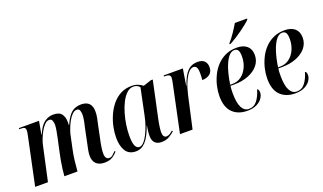

<svg xmlns="http://www.w3.org/2000/svg" viewBox="-75 -1219 2846 1693"><g transform="rotate(-20 1347.5 -373.0)"><path d="M679 9Q627 9 600 -17.5Q573 -44 573 -92Q573 -116 578 -143Q583 -170 590 -201L618 -336Q624 -359 631 -394.5Q638 -430 638 -457Q638 -476 632 -495Q626 -514 603 -514Q582 -514 562 -494.5Q542 -475 525.5 -445.5Q509 -416 497 -385Q485 -354 479 -330L450 -193Q441 -152 434.5 -98Q428 -44 425 0H302Q304 -31 309 -69Q314 -107 321 -145.5Q328 -184 335 -215L361 -335Q369 -374 374.5 -404Q380 -434 380 -457Q380 -475 373 -494Q366 -513 344 -513Q323 -513 303 -493Q283 -473 265.5 -442Q248 -411 235.5 -378.5Q223 -346 218 -321L148 0H28L122 -446Q125 -459 127 -471.5Q129 -484 129 -493Q129 -513 118.5 -519.5Q108 -526 82 -526H69L71 -536H259L237 -414H240Q274 -492 312.5 -518.5Q351 -545 394 -545Q450 -545 472 -515.5Q494 -486 494 -438Q494 -432 494 -424.5Q494 -417 493 -410H496Q529 -485 565 -515Q601 -545 655 -545Q755 -545 755 -443Q755 -412 748.5 -381Q742 -350 736 -323L702 -159Q692 -107 692 -74Q692 -16 730 -16Q749 -16 764 -29Q779 -42 794 -58L800 -50Q779 -25 751 -8Q723 9 679 9Z M972 10Q907 10 877 -37Q847 -84 847 -163Q847 -209 857.5 -261Q868 -313 890 -363.5Q912 -414 945.5 -455.5Q979 -497 1025 -521.5Q1071 -546 1129 -546Q1165 -546 1190.5 -535Q1216 -524 1233 -510L1308 -535H1326L1253 -193Q1250 -179 1246 -157Q1242 -135 1239 -112.5Q1236 -90 1236 -75Q1236 -22 1270 -22Q1286 -22 1300.5 -31Q1315 -40 1331 -55L1336 -45Q1316 -26 1285.5 -8Q1255 10 1212 10Q1172 10 1150.5 -12Q1129 -34 1129 -78Q1129 -102 1132 -124Q1135 -146 1139 -171H1137Q1103 -76 1064 -33Q1025 10 972 10ZM1013 -16Q1033 -16 1053.5 -37Q1074 -58 1092.5 -94Q1111 -130 1126 -173.5Q1141 -217 1150 -263L1201 -508Q1191 -522 1175.5 -528.5Q1160 -535 1143 -535Q1109 -535 1080.5 -508.5Q1052 -482 1030 -439Q1008 -396 992.5 -343.5Q977 -291 969.5 -238Q962 -185 962 -140Q962 -72 975.5 -44Q989 -16 1013 -16Z M1480 -442Q1483 -457 1485.5 -470Q1488 -483 1488 -494Q1488 -526 1441 -526H1427L1429 -536H1609L1584 -382H1587Q1615 -468 1653 -507Q1691 -546 1749 -546Q1792 -546 1813 -524.5Q1834 -503 1834 -468Q1834 -423 1805.5 -402Q1777 -381 1735 -381Q1737 -400 1737.5 -415Q1738 -430 1738 -442Q1738 -486 1727.5 -501Q1717 -516 1699 -516Q1675 -516 1651.5 -488.5Q1628 -461 1607.5 -413.5Q1587 -366 1573 -305L1505 0H1387Z M2018 10Q1931 10 1879.5 -40.5Q1828 -91 1828 -195Q1828 -238 1838.5 -286Q1849 -334 1871 -380.5Q1893 -427 1927 -464Q1961 -501 2008 -523.5Q2055 -546 2116 -546Q2178 -546 2212 -516Q2246 -486 2246 -431Q2246 -376 2212 -335Q2178 -294 2119 -271Q2060 -248 1986 -248H1951Q1949 -239 1948 -217Q1947 -195 1947 -182Q1947 -88 1970.5 -44.5Q1994 -1 2036 -1Q2084 -1 2114 -40Q2144 -79 2161 -139Q2168 -137 2172.5 -129Q2177 -121 2177 -104Q2177 -79 2159.5 -52.5Q2142 -26 2106.5 -8Q2071 10 2018 10ZM1972 -258Q2022 -258 2058.5 -286Q2095 -314 2115 -359.5Q2135 -405 2135 -458Q2135 -499 2124 -516Q2113 -533 2089 -533Q2058 -533 2031.5 -498.5Q2005 -464 1984.5 -402Q1964 -340 1952 -258ZM2071 -605Q2098 -634 2127 -677Q2156 -720 2177 -756H2292L2290 -746Q2278 -733 2254 -713.5Q2230 -694 2199.5 -672Q2169 -650 2137.5 -630Q2106 -610 2080 -596H2069Z M2467 10Q2380 10 2328.5 -40.5Q2277 -91 2277 -195Q2277 -238 2287.5 -286Q2298 -334 2320 -380.5Q2342 -427 2376 -464Q2410 -501 2457 -523.5Q2504 -546 2565 -546Q2627 -546 2661 -516Q2695 -486 2695 -431Q2695 -376 2661 -335Q2627 -294 2568 -271Q2509 -248 2435 -248H2400Q2398 -239 2397 -217Q2396 -195 2396 -182Q2396 -88 2419.5 -44.5Q2443 -1 2485 -1Q2533 -1 2563 -40Q2593 -79 2610 -139Q2617 -137 2621.5 -129Q2626 -121 2626 -104Q2626 -79 2608.5 -52.5Q2591 -26 2555.5 -8Q2520 10 2467 10ZM2421 -258Q2471 -258 2507.5 -286Q2544 -314 2564 -359.5Q2584 -405 2584 -458Q2584 -499 2573 -516Q2562 -533 2538 -533Q2507 -533 2480.5 -498.5Q2454 -464 2433.5 -402Q2413 -340 2401 -258Z"/></g></svg>

Font: Noto Serif Display Condensed SemiBold
Style: Italic
Weight: 600
Width: 3
Italic angle: -12°
Designer: Monotype Design Team
Foundry: Monotype Imaging Inc.
Version: Version 2.009